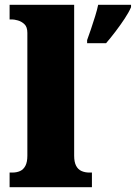

<svg xmlns="http://www.w3.org/2000/svg" viewBox="-20 -780 566 800"><path d="M20 0V-61H31Q50 -61 64 -67.5Q78 -74 86 -89.5Q94 -105 94 -131V-643Q94 -668 81.5 -679.5Q69 -691 54 -695Q39 -699 31 -699H20V-760H289V-131Q289 -105 297 -89.5Q305 -74 319.5 -67.5Q334 -61 352 -61H363V0ZM343 -613Q350 -632 359 -658.5Q368 -685 376.5 -712.5Q385 -740 389 -760H526V-750Q517 -729 499.5 -702.5Q482 -676 461.5 -649Q441 -622 422 -600H343Z"/></svg>

Font: Noto Serif Bengali Black
Style: Regular
Weight: 900
Version: Version 2.003